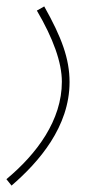

<svg xmlns="http://www.w3.org/2000/svg" viewBox="-32 -349 311 599"><path d="M4 230C90 156 185 46 185 -93C185 -166 160 -233 106 -329L83 -316C134 -229 161 -154 161 -94C161 26 83 131 -12 210Z"/></svg>

Font: Noto Sans Arabic UI XCn Th
Style: Regular
Weight: 100
Width: 2
Designer: Monotype Design Team, Nadine Chahine and Nizar Qandah
Foundry: Monotype Imaging Inc.
Version: Version 2.010